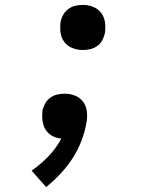

<svg xmlns="http://www.w3.org/2000/svg" viewBox="-20 -558 640 783"><path d="M318 -354Q296 -354 275.5 -362Q255 -370 242.5 -386.5Q230 -403 227 -424.5Q224 -446 227 -468Q230 -484 238 -498Q246 -512 259 -521.5Q272 -531 287 -534.5Q302 -538 318 -538Q340 -538 360 -530Q380 -522 392.5 -505.5Q405 -489 408 -467.5Q411 -446 408 -424Q405 -409 397.5 -394.5Q390 -380 376.5 -370.5Q363 -361 348 -357.5Q333 -354 318 -354ZM168 205 109 138Q146 112 177.5 79.5Q209 47 230 7Q213 6 197.5 -1.5Q182 -9 171.5 -21.5Q161 -34 156.5 -50.5Q152 -67 152 -84Q152 -90 152.5 -95.5Q153 -101 153 -106Q156 -121 164 -135.5Q172 -150 185 -159.5Q198 -169 213.5 -172.5Q229 -176 244 -176Q266 -176 286 -168Q306 -160 318.5 -143.5Q331 -127 334 -105Q337 -83 333 -61Q327 -23 313 14Q299 51 277.5 85Q256 119 228 149Q200 179 168 205Z"/></svg>

Font: Iosevka Slab Semibold Extended
Style: Italic
Weight: 600
Width: 7
Italic angle: -9°
Monospace: yes
Designer: Belleve Invis
Foundry: Belleve Invis
Version: Version 11.1.0; ttfautohint (v1.8.3)